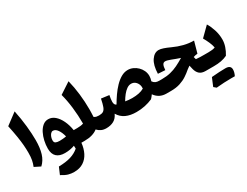

<svg xmlns="http://www.w3.org/2000/svg" viewBox="-93 -1530 3278 2546"><g transform="rotate(-30 1545.5 -257.0)"><path d="M192.4 -802.7Q219.7 -670.4 232.2 -549.8Q244.6 -429.2 244.6 -333Q244.6 -215.8 219.2 -131.8Q193.8 -47.9 133.8 7.3L42 -38.6Q59.6 -80.6 68.4 -126.2Q77.1 -171.9 77.1 -238.3Q77.1 -294.4 72.3 -354.2Q67.4 -414.1 55.2 -490.7Q43 -567.4 20.5 -674.3Z M523.9 -490.7Q579.1 -490.7 624.5 -451.7Q669.9 -412.6 701.7 -345.9Q733.4 -279.3 746.6 -195.8H800.3V0H751.5Q743.2 83.5 710.2 148.9Q677.2 214.4 619.1 251.7Q561 289.1 477.1 289.1Q429.7 289.1 388.2 277.1Q346.7 265.1 290 229.5L335.4 124Q444.8 122.1 518.6 99.6Q592.3 77.1 647 30.3Q647 19 646.5 8.1Q646 -2.9 645 -15.1Q615.2 -3.4 577.4 3.4Q539.6 10.3 496.1 10.3Q414.6 10.3 370.6 -30.3Q326.7 -70.8 326.7 -153.8Q326.7 -211.9 339.8 -271.2Q353 -330.6 378.4 -380.4Q403.8 -430.2 440.4 -460.4Q477.1 -490.7 523.9 -490.7ZM502.4 -326.7Q483.4 -326.7 468 -309.6Q452.6 -292.5 443.8 -267.3Q435.1 -242.2 435.1 -217.3Q435.1 -185.5 456.8 -175.3Q478.5 -165 516.6 -165Q541 -165 567.9 -167.7Q594.7 -170.4 617.2 -174.3Q600.1 -242.7 569.8 -284.7Q539.6 -326.7 502.4 -326.7Z M1011.2 -791.5Q1038.6 -682.6 1052 -564.7Q1065.4 -446.8 1065.4 -332.5Q1065.4 -310.5 1064.5 -279.5Q1063.5 -248.5 1062 -215.8Q1081.5 -202.6 1098.6 -199.2Q1115.7 -195.8 1135.7 -195.8H1136.2V0H1135.7Q1092.3 0 1059.6 -15.6Q1026.9 -31.2 1002.4 -58.1Q930.2 0 800.3 0Q789.6 0 784.2 -8.1Q778.8 -16.1 778.8 -38.6V-157.2Q778.8 -179.7 784.2 -187.7Q789.6 -195.8 800.3 -195.8Q826.2 -195.8 851.1 -198.7Q876 -201.7 897 -209Q897 -336.9 882.6 -458.3Q868.2 -579.6 840.8 -679.7Z M1764.6 -528.8Q1804.7 -528.8 1842.5 -512Q1880.4 -495.1 1910.4 -465.8Q1940.4 -436.5 1958 -398.2Q1975.6 -359.9 1975.6 -317.4Q1975.6 -283.2 1961.9 -241.2Q1979.5 -215.8 2002 -205.8Q2024.4 -195.8 2055.2 -195.8H2055.7V0H2055.2Q1943.4 0 1881.3 -89.4Q1871.1 -74.7 1860.4 -61.8Q1849.6 -48.8 1838.4 -37.1Q1782.7 -12.7 1720.2 0.5Q1657.7 13.7 1590.3 13.7Q1497.1 13.7 1431.2 -16.4Q1365.2 -46.4 1325.7 -112.8Q1298.8 -52.7 1250.7 -26.4Q1202.6 0 1136.2 0Q1125.5 0 1120.1 -8.1Q1114.7 -16.1 1114.7 -38.6V-157.2Q1114.7 -179.7 1120.1 -187.7Q1125.5 -195.8 1136.2 -195.8Q1177.2 -195.8 1200.7 -209.7Q1224.1 -223.6 1239 -262.7Q1253.9 -301.8 1269 -377.4L1389.2 -361.8Q1383.8 -336.4 1380.1 -310.8Q1376.5 -285.2 1376.5 -265.1Q1376.5 -241.7 1384.3 -226.1Q1392.1 -210.4 1408.2 -206.1Q1440.4 -261.7 1480 -318.6Q1519.5 -375.5 1565.2 -423.1Q1610.8 -470.7 1660.9 -499.8Q1710.9 -528.8 1764.6 -528.8ZM1710.9 -348.1Q1677.7 -348.1 1645.3 -325.7Q1612.8 -303.2 1583.3 -266.1Q1553.7 -229 1528.3 -184.6Q1552.7 -180.7 1579.6 -178Q1606.4 -175.3 1631.8 -175.3Q1687.5 -175.3 1733.9 -184.6Q1780.3 -193.8 1815.9 -214.8Q1819.3 -248.5 1807.1 -279.1Q1794.9 -309.6 1770.3 -328.9Q1745.6 -348.1 1710.9 -348.1Z M2251.5 -553.2Q2279.8 -553.2 2321.3 -539.3Q2362.8 -525.4 2417.5 -500Q2493.2 -464.8 2569.8 -445.6Q2646.5 -426.3 2722.7 -426.3L2674.3 -252.9Q2658.2 -252.4 2641.6 -248.5Q2625 -244.6 2609.4 -239.3L2620.1 -200.7Q2652.8 -197.3 2685.3 -196.5Q2717.8 -195.8 2752.4 -195.8H2764.6V0H2654.8Q2593.8 0 2561.8 -29.1Q2529.8 -58.1 2517.1 -109.9L2503.4 -168.5Q2492.2 -160.6 2480.2 -152.3Q2468.3 -144 2457 -135.3Q2418.5 -101.6 2371.8 -70.6Q2325.2 -39.6 2264.6 -19.8Q2204.1 0 2122.6 0H2055.7Q2044.9 0 2039.6 -8.1Q2034.2 -16.1 2034.2 -38.6V-157.2Q2034.2 -179.7 2039.6 -187.7Q2044.9 -195.8 2055.7 -195.8H2097.7Q2171.4 -195.8 2230 -210Q2288.6 -224.1 2343 -250.5Q2397.5 -276.9 2458 -313.5Q2423.3 -324.7 2394 -335.7Q2364.7 -346.7 2332 -359.4Q2278.3 -379.9 2252 -379.9Q2225.1 -379.9 2212.4 -355.7Q2199.7 -331.5 2196.3 -277.3L2086.9 -284.2Q2090.8 -414.1 2137.9 -483.6Q2185.1 -553.2 2251.5 -553.2Z M2897.9 253.4Q2794.4 253.4 2670.4 265.1L2634.3 234.4Q2647.5 202.6 2660.2 171.9Q2672.9 141.1 2686 110.8Q2816.9 99.6 2897.7 99.6Q2978.5 99.6 2978.5 162.6Q2978.5 206.5 2954.1 253.9ZM2764.6 0Q2753.9 0 2748.5 -8.1Q2743.2 -16.1 2743.2 -38.6V-157.2Q2743.2 -179.7 2748.5 -187.7Q2753.9 -195.8 2764.6 -195.8H2811Q2842.3 -195.8 2868.2 -199Q2894 -202.1 2913.6 -210.4Q2905.8 -252.4 2885 -299.3Q2864.3 -346.2 2838.9 -390.1L2976.6 -525.9Q3008.3 -475.6 3032 -403.1Q3055.7 -330.6 3055.7 -252.4Q3055.7 -200.2 3037.6 -145.8Q3019.5 -91.3 2987.3 -40Q2943.8 -19 2893.1 -9.5Q2842.3 0 2780.8 0Z"/></g></svg>

Font: Pinar-FD ExtraBold
Style: Regular
Weight: 800
Designer: Amin Abedi
Version: Version 3.000